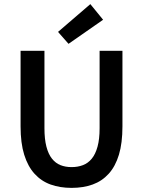

<svg xmlns="http://www.w3.org/2000/svg" viewBox="-20 -901 695 933"><path d="M328 12Q271 12 225.5 -4.5Q180 -21 147.5 -57Q115 -93 97.5 -149.5Q80 -206 80 -287V-654H196V-278Q196 -225 205.5 -188.5Q215 -152 232.5 -130Q250 -108 274 -98.5Q298 -89 328 -89Q358 -89 383 -98.5Q408 -108 426 -130Q444 -152 454 -188.5Q464 -225 464 -278V-654H575V-287Q575 -206 558 -149.5Q541 -93 508.5 -57Q476 -21 430.5 -4.5Q385 12 328 12ZM313 -688 262 -746 419 -881 481 -805Z"/></svg>

Font: CV Source Sans Light
Style: Bold
Weight: 600
Designer: Paul D. Hunt
Foundry: Adobe Systems Incorporated
Version: Version 3.001